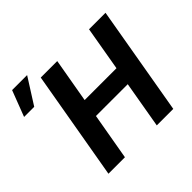

<svg xmlns="http://www.w3.org/2000/svg" viewBox="-296 -980 1178 1178"><g transform="rotate(-45 293.5 -390.5)"><path d="M-109.4 -612.3H-21.5L85.4 -780.8H-44.9ZM695.8 -710.9H552.7L502.9 -422.9H226.6L276.9 -710.9H133.8L10.3 0H153.3L206.5 -304.7H482.4L429.7 0H572.8Z"/></g></svg>

Font: Roboto
Style: Bold Italic
Weight: 700
Italic angle: -12°
Designer: Google
Version: Version 2.137; 2017